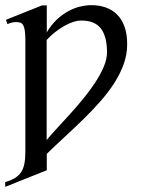

<svg xmlns="http://www.w3.org/2000/svg" viewBox="-26 -480 546 744"><path d="M388.7 -277.3Q388.7 -337.9 365.2 -369.1Q341.8 -400.4 289.1 -400.4Q274.4 -400.4 257.3 -394.8Q240.2 -389.2 222.7 -379.2Q205.1 -369.1 187.5 -355.5Q169.9 -341.8 154.8 -325.2V62.5Q171.4 42.5 195.3 16.6Q219.2 -9.3 245.4 -38.1Q271.5 -66.9 297.1 -98.1Q322.8 -129.4 343 -160.4Q363.3 -191.4 376 -221.2Q388.7 -251 388.7 -277.3ZM466.8 -309.1Q466.8 -269 453.4 -231.7Q439.9 -194.3 417 -158.4Q394 -122.6 363.5 -87.9Q333 -53.2 298.3 -19.3Q263.7 14.6 227.1 48.3Q190.4 82 155.3 116.2V179.7L-5.9 244.1V225.6Q16.1 219.2 31.2 210.2Q46.4 201.2 55.4 187.7Q64.5 174.3 68.4 154.8Q72.3 135.3 72.3 107.4V-323.2Q72.3 -346.2 70.3 -360.1Q68.4 -374 64.2 -381.8Q60.1 -389.6 53 -392.1Q45.9 -394.5 35.6 -394.5Q29.3 -394.5 21.5 -392.8Q13.7 -391.1 2.9 -386.7L-2.9 -403.3L136.7 -459H155.3V-354.5Q172.4 -383.8 194.1 -404.1Q215.8 -424.3 238.8 -436.8Q261.7 -449.2 284.9 -454.6Q308.1 -460 328.6 -460Q357.9 -460 383.3 -451.2Q408.7 -442.4 427.2 -424.1Q445.8 -405.8 456.3 -377.2Q466.8 -348.6 466.8 -309.1Z"/></svg>

Font: Doulos SIL
Style: Regular
Weight: 400
Designer: Walt Agee, Victor Gaultney, Peter Martin, Debbi Hosken
Foundry: SIL International
Version: Version 4.110; 2011; Maintenance release